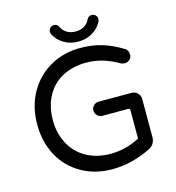

<svg xmlns="http://www.w3.org/2000/svg" viewBox="-124 -959 987 1076"><g transform="rotate(-15 369.5 -421.5)"><path d="M258.8 -809.6Q255.9 -815.4 255.9 -823.2Q255.9 -835.9 264.6 -845.2Q273.4 -854.5 287.1 -854.5Q306.6 -854.5 315.4 -835Q326.2 -812.5 347.2 -800.3Q368.2 -788.1 396.5 -788.1Q424.8 -788.1 445.8 -800.3Q466.8 -812.5 477.5 -835Q486.3 -854.5 505.9 -854.5Q519.5 -854.5 528.3 -845.2Q537.1 -835.9 537.1 -823.2Q537.1 -815.4 534.2 -809.6Q515.6 -772.5 479 -751Q442.4 -729.5 396.5 -729.5Q350.6 -729.5 314 -751Q277.3 -772.5 258.8 -809.6ZM217.8 -34.2Q138.7 -79.1 95.7 -158.7Q52.7 -238.3 52.7 -339.8Q52.7 -443.4 97.7 -523.4Q142.6 -603.5 220.7 -647.9Q298.8 -692.4 393.6 -692.4Q465.8 -692.4 522.9 -674.8Q580.1 -657.2 636.7 -622.1Q645.5 -618.2 651.4 -607.9Q657.2 -597.7 657.2 -585.9Q657.2 -569.3 645.5 -557.1Q633.8 -544.9 615.2 -544.9Q606.4 -544.9 594.7 -549.8Q547.9 -577.1 502 -590.8Q456.1 -604.5 403.3 -604.5Q332 -604.5 269.5 -573.2Q209 -541 176.3 -480.5Q143.6 -419.9 143.6 -339.8Q143.6 -264.6 175.8 -204.1Q208 -142.6 268.6 -108.9Q329.1 -75.2 408.2 -75.2Q498 -75.2 578.1 -118.2V-281.2Q578.1 -293 566.4 -293H418Q401.4 -293 389.2 -305.2Q377 -317.4 377 -334Q377 -350.6 389.2 -362.8Q401.4 -375 418 -375H610.4Q629.9 -375 644 -360.8Q658.2 -346.7 658.2 -327.1V-105.5Q658.2 -85 648.4 -68.8Q638.7 -52.7 620.1 -43.9Q508.8 10.7 396.5 10.7Q294.9 10.7 217.8 -34.2Z"/></g></svg>

Font: jf-openhuninn-1.0
Style: Regular
Weight: 400
Designer: [Kosugi Maru]
      Designed by Motoya company      

      [Varela Round]
      Joe Prince(Latin component); Avraham Co
Foundry: justfont CO.,LTD.
Version: 1.0